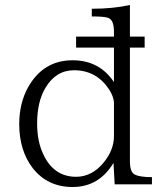

<svg xmlns="http://www.w3.org/2000/svg" viewBox="-20 -749 654 770"><path d="M437 -602.1V-622.1Q437 -668 415 -676.8Q401.4 -683.1 348.1 -683.1V-713.9Q433.6 -713.9 501 -729V-602.1H560.1V-558.1H501V-102.1Q501 -58.1 521 -48.8Q541 -38.6 589.4 -38.6V-9.8H439.9L435.1 -95.7Q377 1 271 1Q170.9 1 111.3 -74.7Q57.1 -145.5 57.1 -251Q57.1 -334.5 92.3 -398.4Q153.3 -507.3 271 -507.3Q378.4 -507.3 437 -419.9V-558.1H285.2V-602.1ZM437 -203.1V-335Q437 -360.4 417 -391.1Q366.2 -467.3 276.9 -467.3Q204.1 -467.3 162.1 -396.5Q128.9 -340.8 128.9 -253.9Q128.9 -181.6 153.8 -129.9Q195.8 -40 285.2 -40Q348.1 -40 395 -96.2Q437 -147 437 -203.1Z"/></svg>

Font: I.Ming
Style: Regular
Weight: 400
Designer: Ichiten Fonts Project
Version: Version 6.11; Dec 27, 2019